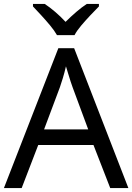

<svg xmlns="http://www.w3.org/2000/svg" viewBox="-20 -964 679 984"><path d="M545 0 459 -221H176L91 0H0L279 -717H360L638 0ZM352 -517Q349 -525 342 -546Q335 -567 328.5 -589.5Q322 -612 318 -624Q311 -593 302 -563.5Q293 -534 287 -517L206 -301H432ZM272 -784Q259 -807 237 -833.5Q215 -860 191 -886Q167 -912 149 -931V-944H209Q235 -927 263 -903Q291 -879 316 -852Q343 -879 371 -903Q399 -927 425 -944H487V-931Q468 -912 443.5 -886Q419 -860 396.5 -833.5Q374 -807 362 -784Z"/></svg>

Font: Noto Sans Pahawh Hmong
Style: Regular
Weight: 400
Designer: Monotype Design Team
Foundry: Monotype Imaging Inc.
Version: Version 2.001; ttfautohint (v1.8.4.7-5d5b)